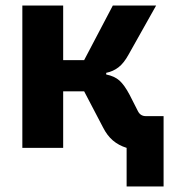

<svg xmlns="http://www.w3.org/2000/svg" viewBox="-20 -536 640 696"><path d="M439 0Q410 -9 389 -27Q368 -45 353 -75L285 -205H209V0H61V-516H209V-318H285L389 -516H546L446 -338Q429 -307 409.5 -292Q390 -277 365 -272V-266Q395 -260 413 -244Q431 -228 450 -192L480 -133Q489 -115 509 -115H573V140H439Z"/></svg>

Font: iA Writer Quattro V
Style: Regular
Weight: 400
Designer: Mike Abbink, Paul van der Laan, Pieter van Rosmalen, Oliver Reichenstein
Foundry: Information Architects Inc.
Version: Version 2.000